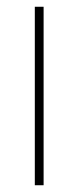

<svg xmlns="http://www.w3.org/2000/svg" viewBox="-20 -548 232 568"><path d="M109 0V-528H83V0Z"/></svg>

Font: Noto Sans Devanagari SemiCondensed Thin
Style: Regular
Weight: 100
Width: 4
Designer: Jelle Bosma - Monotype Design Team
Foundry: Monotype Imaging Inc.
Version: Version 2.004